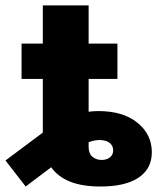

<svg xmlns="http://www.w3.org/2000/svg" viewBox="-70 -676 592 706"><path d="M299.3 9.8Q231.9 9.8 187.3 -8.3Q142.6 -26.4 118.2 -61L24.4 9.8L-49.8 -85.9L87.4 -188.5V-385.7H9.3V-515.6H87.4V-656.2H255.9V-515.6H361.8V-385.7H255.9V-265.1Q273.4 -267.6 291.5 -267.6Q382.8 -267.6 435.5 -224.6Q488.3 -181.6 488.3 -116.2Q488.3 -55.7 439.7 -22.9Q391.1 9.8 299.3 9.8ZM255.9 -152.8V-135.3Q255.9 -111.8 269.5 -99.9Q283.2 -87.9 303.7 -87.9Q322.3 -87.9 334.2 -97.4Q346.2 -106.9 346.2 -123Q346.2 -139.2 334.2 -149.7Q322.3 -160.2 298.3 -161.1Q277.8 -161.6 255.9 -152.8Z"/></svg>

Font: Inter Display ExtraBold
Style: Regular
Weight: 800
Designer: Rasmus Andersson
Foundry: rsms
Version: Version 4.000;git-a52131595